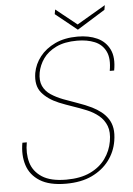

<svg xmlns="http://www.w3.org/2000/svg" viewBox="-58 -900 660 955"><g transform="rotate(-5 271.5 -422.0)"><path d="M233 12Q150 12 102.5 -18Q55 -48 39 -98.5Q23 -149 34 -210H56Q46 -156 59 -110Q72 -64 115 -36Q158 -8 236 -8Q307 -8 355.5 -31Q404 -54 432 -93Q460 -132 468 -179Q476 -225 464 -256Q452 -287 426.5 -308Q401 -329 368 -342.5Q335 -356 299.5 -368Q264 -380 232 -393Q177 -416 147.5 -452Q118 -488 128 -550Q136 -594 164.5 -630.5Q193 -667 240.5 -689.5Q288 -712 353 -712Q409 -712 450.5 -693Q492 -674 512 -633.5Q532 -593 520 -528H498Q509 -589 491.5 -625Q474 -661 436.5 -676.5Q399 -692 349 -692Q286 -692 244 -671.5Q202 -651 179.5 -619Q157 -587 150 -550Q143 -510 155.5 -483Q168 -456 194.5 -438.5Q221 -421 255 -408Q289 -395 325.5 -382.5Q362 -370 395 -354Q419 -342 439 -326.5Q459 -311 473 -290Q487 -269 491.5 -242Q496 -215 490 -179Q481 -125 448.5 -82Q416 -39 362.5 -13.5Q309 12 233 12ZM502 -856 498 -833 358 -746 250 -833 254 -856 359 -772Z"/></g></svg>

Font: DM Sans 24pt Thin
Style: Italic
Weight: 250
Italic angle: -10°
Designer: Colophon Foundry, Jonny Pinhorn
Foundry: Colophon Foundry
Version: Version 4.004;gftools[0.9.30]